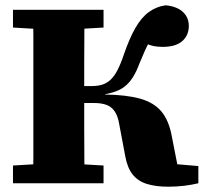

<svg xmlns="http://www.w3.org/2000/svg" viewBox="-20 -692 783 725"><path d="M29 0V-67L164 -75H234L371 -67V0ZM29 -588V-655H371V-588L234 -580H164ZM105 0Q106 -50 106 -99.5Q106 -149 106 -199Q106 -249 106 -299V-356Q106 -406 106 -455.5Q106 -505 106 -555Q106 -605 105 -655H299Q299 -606 298.5 -556Q298 -506 298 -455Q298 -404 298 -351V-312Q298 -256 298 -203.5Q298 -151 298.5 -100.5Q299 -50 299 0ZM453 -102 430 -224Q425 -254 413 -271.5Q401 -289 382 -296Q363 -303 336 -303H205V-367H327Q348 -367 365 -372Q382 -377 396.5 -390Q411 -403 423.5 -427Q436 -451 448 -487Q469 -548 491.5 -587Q514 -626 542 -646.5Q570 -667 605 -672Q630 -670 649.5 -661Q669 -652 681 -635Q693 -618 693 -594Q693 -559 668.5 -537Q644 -515 594 -515Q557 -515 533.5 -527Q510 -539 494 -551L564 -564Q550 -546 540.5 -528Q531 -510 523 -491Q515 -472 506 -451Q496 -424 484 -404Q472 -384 457 -370.5Q442 -357 422.5 -349Q403 -341 376 -336L377 -335Q457 -334 509 -319.5Q561 -305 589.5 -271Q618 -237 629 -176L658 -28L552 -80L729 -65V0Q704 6 675.5 9.5Q647 13 615 13Q568 13 534.5 2.5Q501 -8 481 -33Q461 -58 453 -102Z"/></svg>

Font: Source Serif 4 ExtraBold
Style: Regular
Weight: 800
Designer: Frank Grießhammer
Foundry: Adobe Systems Incorporated
Version: Version 4.004;hotconv 1.0.116;makeotfexe 2.5.65601